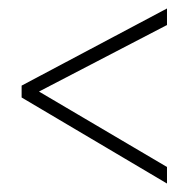

<svg xmlns="http://www.w3.org/2000/svg" viewBox="-20 -580 445 453"><path d="M374 -147 31 -350V-378L374 -560V-521L72 -364L374 -186Z"/></svg>

Font: Noto Sans Tamil ExtraCondensed ExtraLight
Style: Regular
Weight: 200
Width: 2
Designer: Jelle Bosma - Monotype Design Team
Foundry: Monotype Imaging Inc.
Version: Version 2.004; ttfautohint (v1.8.4.7-5d5b)